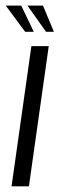

<svg xmlns="http://www.w3.org/2000/svg" viewBox="-23 -658 210 678"><path d="M17.8 0 87.8 -495H149.1L79.1 0ZM167.3 -545.7H139.6L74 -638.2H128.8ZM96.3 -545.7H65.8L-2.7 -638.2H52Z"/></svg>

Font: Alumni Sans SC Thin
Style: Italic
Weight: 100
Italic angle: -8°
Designer: Robert E. Leuschke
Foundry: Robert E. Leuschke
Version: Version 1.016